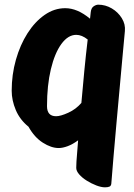

<svg xmlns="http://www.w3.org/2000/svg" viewBox="-20 -619 571 821"><path d="M231 14Q199 14 163 -9Q127 -32 102 -77Q65 -107 47.5 -148.5Q30 -190 30 -231Q30 -300 48 -363.5Q66 -427 97.5 -476.5Q129 -526 170.5 -555Q212 -584 259 -584Q311 -584 365 -539Q366 -553 368 -567Q370 -585 380.5 -592Q391 -599 400 -599Q431 -599 458 -583Q485 -567 501 -541Q517 -515 514 -486Q510 -442 504 -378Q498 -314 491.5 -240.5Q485 -167 478 -92Q471 -17 465.5 50Q460 117 456 166Q455 176 448 179Q441 182 429 182Q413 182 392 174Q371 166 351 153.5Q331 141 318.5 126.5Q306 112 306 99Q306 95 306.5 84.5Q307 74 307 71Q310 26 314 -19Q291 -2 269.5 6Q248 14 231 14ZM181 -165Q181 -122 220 -122Q239 -122 272 -137Q305 -152 328 -179Q334 -248 340.5 -315.5Q347 -383 355 -450Q330 -470 306 -470Q271 -470 242.5 -431Q214 -392 197.5 -323Q181 -254 181 -165Z"/></svg>

Font: Protest Riot
Style: Regular
Weight: 400
Designer: Octavio Pardo
Foundry: Ashler Design
Version: Version 2.005; ttfautohint (v1.8.4.7-5d5b)